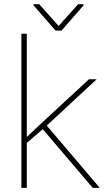

<svg xmlns="http://www.w3.org/2000/svg" viewBox="-20 -914 513 934"><path d="M188 -285.6 187 -284.7 110.4 -218.8V0H84V-750H110.4V-247.6L172.4 -306.2L412.6 -528.3H450.2L207.5 -303.2L465.3 0H431.2ZM265.1 -787.6 359.9 -893.6H385.7V-887.2L279.3 -765.1H250.5L143.1 -888.2V-893.6H170.9Z"/></svg>

Font: Roboto Thin
Style: Regular
Weight: 250
Designer: Google
Version: Version 2.134; 2016